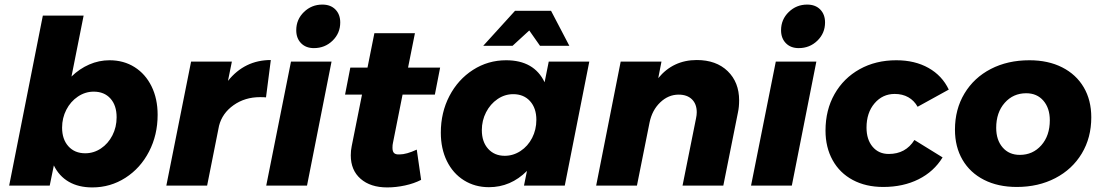

<svg xmlns="http://www.w3.org/2000/svg" viewBox="-20 -810 4807 838"><path d="M668 -309Q668 -221 630.5 -148.5Q593 -76 527.5 -34Q462 8 383 8Q323 8 280.5 -16.5Q238 -41 215 -88L197 0H20L167 -742H345L292 -476Q327 -510 369.5 -528.5Q412 -547 458 -547Q520 -547 567.5 -517Q615 -487 641.5 -433Q668 -379 668 -309ZM251 -253Q251 -202 278.5 -171.5Q306 -141 352 -141Q389 -141 420.5 -162Q452 -183 470.5 -219Q489 -255 489 -298Q489 -350 462 -380Q435 -410 389 -410Q352 -410 320 -388.5Q288 -367 269.5 -331Q251 -295 251 -253Z M1162 -548 1141 -385Q1132 -386 1115 -386Q1049 -386 999.5 -351Q950 -316 936 -261L884 0H706L814 -541H992L975 -457Q1048 -548 1162 -548Z M1427 -541 1320 0H1142L1250 -541ZM1465 -712Q1465 -665 1431.5 -632.5Q1398 -600 1350 -600Q1315 -600 1294 -621.5Q1273 -643 1273 -678Q1273 -725 1306.5 -757.5Q1340 -790 1387 -790Q1423 -790 1444 -768.5Q1465 -747 1465 -712Z M1695 -186Q1693 -178 1693 -165Q1693 -148 1700.5 -141.5Q1708 -135 1724 -136Q1754 -136 1799 -157L1818 -25Q1787 -9 1747.5 -0.5Q1708 8 1670 8Q1597 8 1554 -29.5Q1511 -67 1511 -132Q1511 -153 1515 -172L1560 -397H1486L1509 -515H1584L1614 -665H1791L1761 -515H1901L1878 -397H1737Z M1904 -231Q1904 -319 1941.5 -391Q1979 -463 2044.5 -505Q2110 -547 2189 -547Q2311 -547 2357 -451L2375 -541H2552L2445 0H2267L2280 -64Q2209 7 2114 7Q2053 7 2005 -23Q1957 -53 1930.5 -107Q1904 -161 1904 -231ZM2321 -287Q2321 -338 2293.5 -368.5Q2266 -399 2220 -399Q2183 -399 2151.5 -377.5Q2120 -356 2101.5 -320Q2083 -284 2083 -242Q2083 -191 2110.5 -160.5Q2138 -130 2183 -130Q2220 -130 2252 -151Q2284 -172 2302.5 -208Q2321 -244 2321 -287ZM2465 -610H2337L2290 -677L2217 -610H2089L2228 -763H2385Z M3206 -372Q3206 -343 3201 -320L3137 0H2959L3018 -294Q3021 -308 3021 -320Q3021 -356 3000 -376.5Q2979 -397 2942 -397Q2897 -397 2861.5 -363Q2826 -329 2815 -275L2760 0H2582L2689 -541H2867L2853 -469Q2918 -548 3021 -548Q3106 -548 3156 -499.5Q3206 -451 3206 -372Z M3543 -541 3436 0H3258L3366 -541ZM3581 -712Q3581 -665 3547.5 -632.5Q3514 -600 3466 -600Q3431 -600 3410 -621.5Q3389 -643 3389 -678Q3389 -725 3422.5 -757.5Q3456 -790 3503 -790Q3539 -790 3560 -768.5Q3581 -747 3581 -712Z M3583 -240Q3583 -330 3622.5 -399.5Q3662 -469 3732 -508Q3802 -547 3892 -547Q3973 -547 4032.5 -513.5Q4092 -480 4121 -419L3985 -344Q3970 -371 3944.5 -385.5Q3919 -400 3885 -400Q3832 -400 3797 -359Q3762 -318 3762 -253Q3762 -201 3788.5 -169.5Q3815 -138 3859 -138Q3933 -138 3971 -199L4094 -123Q4056 -61 3989 -27.5Q3922 6 3835 6Q3759 6 3702 -24.5Q3645 -55 3614 -111Q3583 -167 3583 -240Z M4743 -298Q4743 -209 4701.5 -140Q4660 -71 4586 -32.5Q4512 6 4418 6Q4336 6 4275 -25Q4214 -56 4181 -112.5Q4148 -169 4148 -244Q4148 -333 4189.5 -402Q4231 -471 4304.5 -509Q4378 -547 4473 -547Q4555 -547 4616 -516Q4677 -485 4710 -429Q4743 -373 4743 -298ZM4328 -252Q4328 -199 4356 -166.5Q4384 -134 4431 -134Q4488 -134 4525 -176Q4562 -218 4562 -285Q4562 -338 4534 -370.5Q4506 -403 4459 -403Q4402 -403 4365 -361Q4328 -319 4328 -252Z"/></svg>

Font: Gontserrat
Style: Bold Italic
Weight: 700
Italic angle: -11.3°
Designer: Julieta Ulanovsky
Foundry: Julieta Ulanovsky
Version: Version 6.001